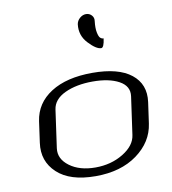

<svg xmlns="http://www.w3.org/2000/svg" viewBox="-87 -863 839 938"><g transform="rotate(-10 333.0 -394.0)"><path d="M523.4 -167 549.8 -354.5Q556.6 -404.3 507.3 -431.2Q458 -458 377 -458Q295.9 -458 238.8 -431.2Q181.6 -404.3 174.8 -354.5L148.4 -167Q141.6 -115.2 190.9 -78.6Q240.2 -42 318.4 -42Q396.5 -42 456.5 -78.6Q516.6 -115.2 523.4 -167ZM612.3 -208Q599.6 -118.2 518.6 -59.1Q437.5 0 312.5 0Q185.5 0 122.1 -59.1Q58.6 -118.2 71.3 -208L85.9 -312.5Q98.6 -400.4 176.8 -450.2Q254.9 -500 382.8 -500Q511.7 -500 575.2 -449.7Q638.7 -399.4 627 -312.5ZM354.5 -746.1Q357.4 -763.7 371.6 -775.9Q385.7 -788.1 402.3 -788.1Q418.9 -788.1 430.2 -775.9Q441.4 -763.7 438.5 -746.1Q434.6 -712.9 439 -690.9Q443.4 -668.9 450.7 -662.6Q458 -656.2 466.8 -656.2Q460.9 -611.3 447.3 -611.3Q422.9 -611.3 385.3 -651.4Q347.7 -691.4 354.5 -746.1Z"/></g></svg>

Font: okolaks
Style: RegularItalic
Weight: 500
Italic angle: -8°
Version: Version 000.6.0